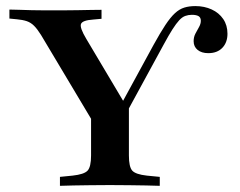

<svg xmlns="http://www.w3.org/2000/svg" viewBox="-20 -602 777 622"><path d="M308.9 -160.5 112.9 -488.7Q100.8 -508.1 90.3 -518.5Q79.8 -529 66.5 -533.5Q53.2 -537.9 34.7 -539.5L10.5 -541.9V-571Q25 -571 43.5 -570.2Q62.1 -569.4 82.7 -569Q103.2 -568.5 122.6 -568.5H130.6H137.9Q161.3 -568.5 185.1 -568.5Q208.9 -568.5 231.9 -569Q254.8 -569.4 274.6 -569.8Q294.4 -570.2 308.9 -570.2V-541.1L282.3 -538.7Q246.8 -536.3 242.3 -524.2Q237.9 -512.1 259.7 -475.8L388.7 -258.9L360.5 -241.9L477.4 -456.5Q499.2 -496 515.7 -521Q532.3 -546 546.8 -559.3Q561.3 -572.6 577 -577.4Q592.7 -582.3 612.9 -582.3Q641.9 -582.3 665.7 -571.4Q689.5 -560.5 703.2 -540.3Q716.9 -520.2 716.9 -492.7Q716.9 -464.5 700.4 -447.2Q683.9 -429.8 654.8 -429.8Q633.1 -429.8 620.2 -440.3Q607.3 -450.8 607.3 -468.5Q607.3 -482.3 613.3 -493.5Q619.4 -504.8 625 -514.9Q630.6 -525 630.6 -534.7Q630.6 -545.2 623.4 -549.6Q616.1 -554 601.6 -554Q590.3 -554 580.2 -550.4Q570.2 -546.8 560.5 -536.3Q550.8 -525.8 538.7 -506.9Q526.6 -487.9 510.5 -458.1L348.4 -160.5ZM327.4 -2.4Q300 -2.4 271.8 -2Q243.5 -1.6 218.1 -1.2Q192.7 -0.8 174.2 0V-29L215.3 -33.1Q252.4 -37.1 263.7 -49.2Q275 -61.3 275 -98.4V-250.8L344.4 -196.8L397.6 -279.8V-98.4Q397.6 -61.3 408.5 -49.2Q419.4 -37.1 455.6 -33.1L497.6 -29V0Q479 -0.8 453.6 -1.2Q428.2 -1.6 400 -2Q371.8 -2.4 344.4 -2.4H335.5Z"/></svg>

Font: Playfair 5pt SemiExpanded Light
Style: Bold
Weight: 700
Version: Version 2.203